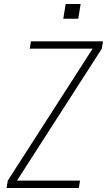

<svg xmlns="http://www.w3.org/2000/svg" viewBox="-20 -942 540 962"><path d="M13 0 19 -37 444 -698H129L135 -735H496L490 -698L65 -37H381L375 0ZM297 -848 309 -922H384L372 -848Z"/></svg>

Font: Iosevka SS04 XLt Obl
Style: Regular
Weight: 200
Italic angle: -9°
Monospace: yes
Designer: Belleve Invis
Foundry: Belleve Invis
Version: Version 19.0.0; ttfautohint (v1.8.4)